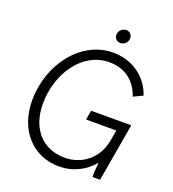

<svg xmlns="http://www.w3.org/2000/svg" viewBox="-152 -968 985 1093"><g transform="rotate(20 340.0 -421.5)"><path d="M330 9C410 9 483 -26 535 -88C532 -58 529 -27 530 0H576L637 -352H394L384 -295H567L556 -232C537 -121 451 -49 343 -49C205 -49 122 -149 122 -296C122 -479 235 -647 398 -647C496 -647 560 -593 589 -508L645 -535C608 -644 511 -706 400 -706C207 -706 58 -513 58 -293C58 -114 170 9 330 9ZM417 -771C443 -771 462 -791 462 -816C462 -836 447 -852 426 -852C401 -852 381 -832 381 -807C381 -787 395 -771 417 -771Z"/></g></svg>

Font: Fixel Text 20240404 Light
Style: Italic
Weight: 300
Width: 4
Italic angle: -10°
Designer: AlfaBravo + MacPaw
Foundry: Kyrylo Tkachov, Marchela Mozhyna, Serhii Makarenko, Maria Weinstein, Zakhar Kryvoshyya
Version: Version 1.211;Glyphs 3.2 (3225)